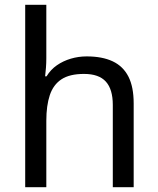

<svg xmlns="http://www.w3.org/2000/svg" viewBox="-20 -780 658 800"><path d="M173 -537Q173 -518 171.5 -498Q170 -478 168 -462H174Q191 -490 217 -508Q243 -526 275 -535.5Q307 -545 341 -545Q406 -545 449.5 -524.5Q493 -504 515 -461Q537 -418 537 -349V0H450V-343Q450 -408 421 -440Q392 -472 330 -472Q270 -472 236 -449.5Q202 -427 187.5 -383.5Q173 -340 173 -277V0H85V-760H173Z"/></svg>

Font: Noto Sans Malayalam
Style: Regular
Weight: 400
Designer: Jelle Bosma - Monotype Design Team
Foundry: Monotype Imaging Inc.
Version: Version 2.103